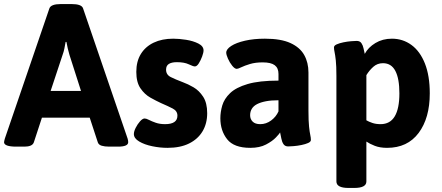

<svg xmlns="http://www.w3.org/2000/svg" viewBox="-20 -722 2184 948"><path d="M61 2Q0 2 0 -20Q0 -24 1.5 -28.5Q3 -33 4 -38L224 -681Q232 -702 281 -702H333Q383 -702 390 -681L610 -38Q613 -28 613 -20Q613 2 563 2H519Q497 2 482 -2.5Q467 -7 463 -19L423 -141H187L147 -19Q143 -8 131 -3Q119 2 101 2ZM230 -273H380L323 -451Q318 -467 314.5 -483Q311 -499 308 -515H304Q301 -499 298 -483Q295 -467 289 -451Z M807 8Q770 8 731.5 0Q693 -8 667 -23.5Q641 -39 641 -60Q641 -73 650 -91Q659 -109 671.5 -123Q684 -137 694 -137Q702 -137 715.5 -130Q729 -123 749 -116Q769 -109 795 -109Q856 -109 856 -151Q856 -174 833 -186Q810 -198 775 -213Q751 -224 722.5 -240Q694 -256 673.5 -286Q653 -316 653 -367Q653 -419 675.5 -455.5Q698 -492 739 -511.5Q780 -531 835 -531Q864 -531 899 -525.5Q934 -520 959.5 -507Q985 -494 985 -473Q985 -462 978 -443Q971 -424 961.5 -409Q952 -394 942 -394Q934 -394 912 -404.5Q890 -415 853 -415Q828 -415 814 -406.5Q800 -398 800 -378Q800 -353 823 -341.5Q846 -330 883 -316Q908 -307 935.5 -291Q963 -275 983 -244.5Q1003 -214 1003 -163Q1003 -112 980 -73.5Q957 -35 913.5 -13.5Q870 8 807 8Z M1216 8Q1135 8 1101.5 -34.5Q1068 -77 1068 -138Q1068 -169 1077.5 -201.5Q1087 -234 1116 -262Q1145 -290 1202.5 -307Q1260 -324 1355 -324V-357Q1355 -386 1336.5 -400Q1318 -414 1277 -414Q1241 -414 1214.5 -406Q1188 -398 1171.5 -390Q1155 -382 1149 -382Q1139 -382 1126.5 -397.5Q1114 -413 1105.5 -432.5Q1097 -452 1097 -462Q1097 -479 1121.5 -495Q1146 -511 1189.5 -521Q1233 -531 1288 -531Q1367 -531 1414 -509.5Q1461 -488 1482 -450.5Q1503 -413 1503 -364V-176Q1503 -124 1506 -96.5Q1509 -69 1512 -55.5Q1515 -42 1515 -31Q1515 -22 1501.5 -16Q1488 -10 1468.5 -6Q1449 -2 1430.5 -0.5Q1412 1 1403 1Q1387 1 1379.5 -10.5Q1372 -22 1369 -38.5Q1366 -55 1363 -68Q1360 -62 1342.5 -43.5Q1325 -25 1293.5 -8.5Q1262 8 1216 8ZM1265 -109Q1294 -109 1318.5 -127Q1343 -145 1355 -172V-227Q1319 -227 1293 -222Q1267 -217 1249.5 -208Q1232 -199 1223.5 -185Q1215 -171 1215 -153Q1215 -134 1227.5 -121.5Q1240 -109 1265 -109Z M1701 206Q1641 206 1641 174V-347Q1641 -397 1638 -424Q1635 -451 1632 -464.5Q1629 -478 1629 -488Q1629 -497 1642.5 -503Q1656 -509 1675.5 -513Q1695 -517 1713.5 -518.5Q1732 -520 1741 -520Q1757 -520 1764.5 -509Q1772 -498 1775 -483Q1778 -468 1781 -456Q1798 -488 1833.5 -509.5Q1869 -531 1915 -531Q1969 -531 2011.5 -500Q2054 -469 2078 -408.5Q2102 -348 2102 -261Q2102 -139 2047 -65.5Q1992 8 1891 8Q1856 8 1830.5 -2Q1805 -12 1789 -23V174Q1789 206 1729 206ZM1859 -109Q1906 -109 1929 -147.5Q1952 -186 1952 -261Q1952 -334 1932 -372Q1912 -410 1871 -410Q1843 -410 1823 -392Q1803 -374 1789 -351V-128Q1801 -121 1818.5 -115Q1836 -109 1859 -109Z"/></svg>

Font: Asap
Style: Regular
Weight: 400
Designer: Pablo Cosgaya
Foundry: Omnibus-Type
Version: Version 3.001